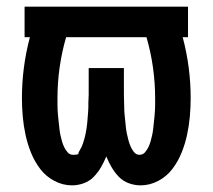

<svg xmlns="http://www.w3.org/2000/svg" viewBox="-20 -550 640 578"><path d="M197 8Q169 8 143.5 -5.5Q118 -19 101 -41.5Q84 -64 73.5 -90Q63 -116 57 -143.5Q51 -171 48.5 -199Q46 -227 46 -255Q46 -301 52 -347Q58 -393 70 -438H54V-530H546V-438H530Q542 -393 548 -347Q554 -301 554 -255Q554 -227 551.5 -199Q549 -171 543 -143.5Q537 -116 526.5 -90Q516 -64 499 -41.5Q482 -19 456.5 -5.5Q431 8 403 8Q385 8 367.5 1.5Q350 -5 337.5 -18Q325 -31 316 -46.5Q307 -62 300 -79Q293 -62 284 -46.5Q275 -31 262.5 -18Q250 -5 232.5 1.5Q215 8 197 8ZM200 -84Q216 -84 216 -87.5Q216 -91 219.5 -96.5Q223 -102 225.5 -107.5Q228 -113 230 -119Q232 -125 233.5 -130.5Q235 -136 236.5 -142Q238 -148 239 -154.5Q240 -161 241 -167Q242 -173 242.5 -179Q243 -185 243.5 -191Q244 -197 244.5 -203.5Q245 -210 245.5 -216Q246 -222 246 -228Q246 -234 246 -240.5Q246 -247 246.5 -253Q247 -259 247 -265V-345H353V-265Q353 -255 353.5 -245Q354 -235 354 -225.5Q354 -216 355 -206Q356 -196 357 -186Q358 -176 359 -166.5Q360 -157 362 -147.5Q364 -138 366.5 -128.5Q369 -119 373 -109.5Q377 -100 383.5 -92Q390 -84 400 -84Q400 -84 400 -84Q400 -84 400 -84Q400 -84 400 -84Q400 -84 400 -84Q410 -84 416.5 -91.5Q423 -99 427 -107.5Q431 -116 433.5 -125Q436 -134 438 -143Q440 -152 441 -161Q442 -170 443 -179.5Q444 -189 445 -198.5Q446 -208 446.5 -217Q447 -226 447 -235.5Q447 -245 447 -254Q447 -301 440.5 -347Q434 -393 421 -438H179Q166 -393 159.5 -347Q153 -301 153 -254Q153 -245 153 -235.5Q153 -226 153.5 -217Q154 -208 155 -198.5Q156 -189 157 -180Q158 -171 159 -161.5Q160 -152 162 -143Q164 -134 166.5 -125Q169 -116 173 -107.5Q177 -99 183.5 -91.5Q190 -84 200 -84Z"/></svg>

Font: Iosevka Curly Slab SmBdEx
Style: Regular
Weight: 600
Width: 7
Monospace: yes
Designer: Belleve Invis
Foundry: Belleve Invis
Version: Version 11.1.0; ttfautohint (v1.8.3)